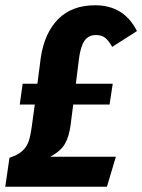

<svg xmlns="http://www.w3.org/2000/svg" viewBox="-32 -709 540 729"><path d="M159 -114H408L374 0H-12L4 -110Q37 -121 53.5 -136.5Q70 -152 77 -173Q84 -194 89 -231L100 -312H43L54 -391H110L123 -491Q137 -584 189 -636.5Q241 -689 329 -689Q439 -689 488 -591L394 -531Q380 -556 366.5 -566Q353 -576 333 -576Q304 -576 289 -554.5Q274 -533 268 -487L256 -391H396L384 -312H246L236 -234Q230 -189 214 -162Q198 -135 159 -114Z"/></svg>

Font: Fira Sans Extra Condensed
Style: Bold Italic
Weight: 700
Width: 3
Italic angle: -8°
Designer: Carrois Corporate & Edenspiekermann AG
Foundry: Carrois Corporate GbR & Edenspiekermann AG
Version: Version 4.203